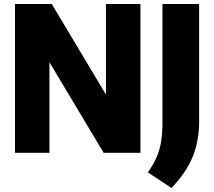

<svg xmlns="http://www.w3.org/2000/svg" viewBox="-20 -760 1065 955"><path d="M54.5 0V-740H237.5L507 -289.5V-740H678.5V0H495.5L226 -450.5V0ZM833 175 715.5 97.5Q743 58.5 759 21.8Q775 -15 781.5 -56.5Q788 -98 788 -151V-740H970.5V-156Q970.5 -62.5 940 16Q909.5 94.5 833 175Z"/></svg>

Font: Encode Sans SemiCondensed SemiCondensed ExtraBold
Style: Regular
Weight: 800
Width: 4
Designer: Multiple Designers
Foundry: Impallari Type
Version: Version 3.000; ttfautohint (v1.8.3) -l 8 -r 50 -G 200 -x 14 